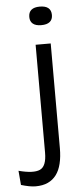

<svg xmlns="http://www.w3.org/2000/svg" viewBox="-105 -731 409 938"><g transform="rotate(-5 99.5 -261.5)"><path d="M31 175Q16 175 -2 171.5Q-20 168 -40 162L-46 92Q26 111 58.5 96.5Q91 82 91 15V-514H165V0Q165 42 157 75Q149 108 132.5 130Q116 152 91 163.5Q66 175 31 175ZM127 -607Q100 -607 86 -618.5Q72 -630 72 -652Q72 -675 86 -686.5Q100 -698 127 -698Q155 -698 169 -686.5Q183 -675 183 -652Q183 -630 169 -618.5Q155 -607 127 -607Z"/></g></svg>

Font: Bricolage Grotesque Light
Style: Regular
Weight: 300
Designer: Mathieu Triay
Foundry: Atelier Triay
Version: Version 1.000;gftools[0.9.30]